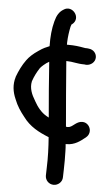

<svg xmlns="http://www.w3.org/2000/svg" viewBox="-60 -698 529 963"><g transform="rotate(5 205.0 -216.5)"><path d="M294 -68H290C290 -68 288 -68 284 -69C275 -176 265 -287 257 -397H260C290 -397 311 -388 349 -388L357 -387H359C381 -387 403 -404 403 -428C403 -448 388 -467 363 -469L355 -470H353C348 -470 344 -470 341 -471C313 -476 293 -479 259 -479H253V-490C254 -519 258 -546 263 -570C264 -574 266 -579 267 -582L268 -583H269C315 -617 263 -683 220 -652C200 -640 188 -621 180 -590C170 -553 166 -511 167 -464C152 -458 135 -451 114 -436C88 -419 68 -400 56 -383C37 -357 23 -328 11 -296V-295C-1 -256 5 -219 20 -185C33 -151 51 -125 71 -100C105 -53 152 -29 202 -9C206 42 208 94 206 145L205 184C205 207 223 227 248 227C270 227 291 209 291 185L292 148C293 118 293 85 292 53C292 41 291 30 290 18H295C336 18 364 -5 383 -20C387 -23 405 -34 405 -58C405 -78 389 -100 364 -100C332 -100 317 -68 294 -68ZM172 -386C178 -294 186 -200 194 -107C191 -109 187 -111 183 -113C156 -128 135 -154 118 -185V-186L117 -187C101 -213 86 -246 94 -281C102 -305 113 -327 128 -350C131 -355 154 -377 172 -386Z"/></g></svg>

Font: Stray Cat
Style: Blk
Weight: 900
Version: Version 1.0